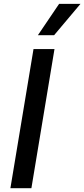

<svg xmlns="http://www.w3.org/2000/svg" viewBox="-20 -984 441 1004"><path d="M264.9 -727.3 144.2 0H34.4L155.2 -727.3ZM178.3 -800.1 289.1 -963.8H400.9L263.1 -800.1Z"/></svg>

Font: Inter UI Medium
Style: Italic
Weight: 500
Italic angle: 9.39999°
Designer: Rasmus Andersson
Foundry: rsms
Version: 3.2;8d6f07862